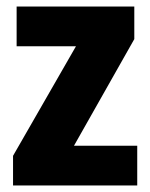

<svg xmlns="http://www.w3.org/2000/svg" viewBox="-20 -569 461 589"><path d="M401 0H20V-91L213 -427H31V-549H392V-449L207 -122H401Z"/></svg>

Font: Noto Sans Display SemiCondensed Extra
Style: Regular
Weight: 800
Width: 4
Designer: Monotype Design Team
Foundry: Monotype Imaging Inc.
Version: Version 1.900